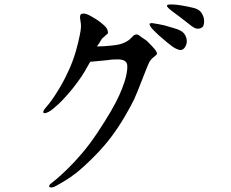

<svg xmlns="http://www.w3.org/2000/svg" viewBox="-20 -770 1040 864"><path d="M416 -561Q434 -561 448.5 -562Q463 -563 487 -565.5Q511 -568 523.5 -572Q536 -576 547.5 -582Q559 -588 566 -595L582 -611Q588 -615 596 -615Q602 -615 615 -604L641 -586Q647 -580 662 -564.5Q677 -549 682 -541Q687 -533 686 -527Q685 -523 671 -512.5Q657 -502 649 -484.5Q641 -467 618.5 -408.5Q596 -350 583.5 -323Q571 -296 542 -246.5Q513 -197 480 -153Q447 -109 400.5 -62.5Q354 -16 322.5 8.5Q291 33 265.5 47.5Q240 62 230.5 67.5Q221 73 213 73.5Q205 74 202.5 71Q200 68 203 62Q205 59 213 53Q221 47 238 32.5Q255 18 284.5 -10.5Q314 -39 349 -80Q384 -121 419.5 -174.5Q455 -228 479 -269.5Q503 -311 516.5 -341Q530 -371 539.5 -399.5Q549 -428 552 -454Q555 -480 548.5 -489Q542 -498 528 -501Q514 -504 484 -502Q473 -500 429 -496L386 -492Q374 -471 362 -450Q350 -429 328 -399Q306 -369 281 -341Q256 -313 243 -301.5Q230 -290 219.5 -281Q209 -272 199.5 -267Q190 -262 183.5 -261Q177 -260 175.5 -263Q174 -266 176 -271Q177 -275 183 -282Q189 -289 200 -302.5Q211 -316 225.5 -338Q240 -360 256 -387.5Q272 -415 290.5 -456Q309 -497 321 -538.5Q333 -580 339 -612Q346 -645 344 -662L340 -691Q340 -701 343.5 -705Q347 -709 356 -709Q368 -709 387 -698.5Q406 -688 418 -680Q430 -672 445.5 -658.5Q461 -645 464 -634Q467 -623 465 -619Q463 -617 455.5 -611Q448 -605 439 -596Q432 -586 428 -578L416 -561ZM731 -580 697 -609Q688 -618 674.5 -630.5Q661 -643 656 -652.5Q651 -662 654 -664Q656 -666 665 -666Q674 -665 692.5 -661.5Q711 -658 719 -656Q727 -654 759 -644.5Q791 -635 801.5 -626Q812 -617 817 -603.5Q822 -590 820 -576Q818 -565 811 -555.5Q804 -546 794 -545Q786 -544 771 -551.5Q756 -559 731 -580ZM893 -650Q883 -641 873 -641Q863 -640 852.5 -646Q842 -652 822.5 -668Q803 -684 786.5 -696Q770 -708 756 -718.5Q742 -729 736.5 -735Q731 -741 731.5 -745.5Q732 -750 751.5 -750Q771 -750 800 -745Q829 -740 852.5 -734Q876 -728 886 -713Q896 -698 898 -683Q900 -661 893 -650Z"/></svg>

Font: ChillKai
Style: Regular
Weight: 400
Designer: ChillType
Foundry: 寒蝉字型
Version: Version 2.000